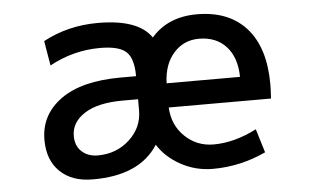

<svg xmlns="http://www.w3.org/2000/svg" viewBox="-43 -597 1087 672"><g transform="rotate(-5 500.0 -261.0)"><path d="M204.1 -146.5Q204.1 -111.3 226.1 -91.3Q248 -71.3 282.2 -71.3Q347.7 -71.3 393.6 -113.3Q439.5 -155.3 439.5 -215.8V-254.9H385.7Q297.9 -254.9 251 -224.6Q204.1 -194.3 204.1 -146.5ZM543.9 -216.8Q546.9 -154.3 588.9 -114.3Q630.9 -74.2 689.5 -74.2Q762.7 -74.2 840.8 -114.3L866.2 -31.2Q776.4 10.7 679.7 10.7Q619.1 10.7 567.4 -17.6Q515.6 -45.9 487.3 -90.8Q421.9 11.7 256.8 10.7Q184.6 10.7 142.6 -29.8Q100.6 -70.3 100.6 -141.6Q100.6 -229.5 174.3 -282.7Q248 -335.9 385.7 -335.9H439.5V-336.9Q439.5 -398.4 414.1 -421.9Q388.7 -445.3 322.3 -445.3Q228.5 -445.3 144.5 -399.4L129.9 -486.3Q216.8 -533.2 322.3 -533.2Q463.9 -533.2 509.8 -465.8Q568.4 -533.2 669.9 -533.2Q782.2 -533.2 843.8 -464.4Q905.3 -395.5 905.3 -265.6Q905.3 -251 903.3 -216.8ZM543.9 -301.8H801.8Q800.8 -370.1 765.6 -408.7Q730.5 -447.3 669.9 -447.3Q616.2 -447.3 581.1 -407.7Q545.9 -368.2 543.9 -301.8Z"/></g></svg>

Font: GenEi Gothic M SemiBold
Style: Regular
Weight: 500
Designer: o_tamon (Modified); [Source Han Sans]
Ryoko NISHIZUKA  (kana & ideographs); Paul D. Hunt (Latin, Greek & Cyrillic); Wenl
Version: Version 1.1a;Original Version 1.004